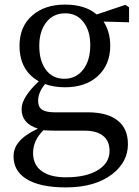

<svg xmlns="http://www.w3.org/2000/svg" viewBox="-20 -554 607 836"><path d="M267 262Q152 262 93 224Q39 189 39 127Q39 91 63 63Q88 33 145 6Q74 -16 74 -79Q74 -130 149 -200Q65 -247 65 -355Q65 -439 121 -487Q175 -534 263 -534Q351 -534 401 -491L526 -533L542 -522V-457L431 -460Q460 -415 460 -355Q460 -271 404 -221Q351 -174 263 -174Q216 -174 176 -188Q146 -151 146 -116Q146 -90 160 -79Q177 -65 216 -65H361Q449 -65 494 -28Q537 7 537 74Q537 151 469 204Q394 262 267 262ZM267 218Q358 218 409 185Q457 154 457 103Q457 63 433 41Q405 15 349 15H223Q199 15 169 13Q124 58 124 111.5Q124 165 163 192Q200 218 267 218ZM260 -211Q312 -211 343 -252Q373 -292 373 -357Q373 -420 344 -457Q315 -496 264 -496Q212 -496 181.5 -457Q151 -418 151 -354Q151 -289 180 -250Q209 -211 260 -211Z"/></svg>

Font: GenRyuMin TW M
Style: Regular
Weight: 500
Version: Version 1.501;PS 1;hotconv 16.6.51;makeotf.lib2.5.65220